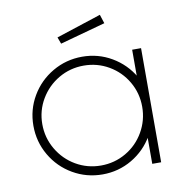

<svg xmlns="http://www.w3.org/2000/svg" viewBox="-79 -766 826 850"><g transform="rotate(-10 334.5 -341.0)"><path d="M50 -257Q50 -329 85.5 -389.5Q121 -450 182 -485.5Q243 -521 315 -521Q387 -521 447.5 -485.5Q508 -450 543.5 -389.5Q579 -329 579 -257Q579 -185 543.5 -124Q508 -63 447.5 -27.5Q387 8 315 8Q243 8 182 -27.5Q121 -63 85.5 -124Q50 -185 50 -257ZM539 -257Q539 -318 509 -369.5Q479 -421 427.5 -451Q376 -481 315 -481Q254 -481 202.5 -451Q151 -421 120.5 -369.5Q90 -318 90 -257Q90 -196 120.5 -144Q151 -92 202.5 -62Q254 -32 315 -32Q376 -32 427.5 -62Q479 -92 509 -144Q539 -196 539 -257ZM539 -513H579V0H539ZM223 -624 425 -690 438 -650 234 -594Z"/></g></svg>

Font: Lineal Thin
Style: Regular
Weight: 200
Designer: Created by Frank Adebiaye with contributions from Anton Moglia & Ariel Martín Pérez
Created by Frank ADEBIAYE with FontF
Foundry: Velvetyne Type Foundry
Version: Version 2.000;Glyphs 3.2 (3227)